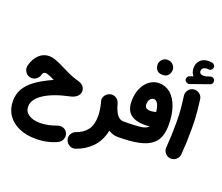

<svg xmlns="http://www.w3.org/2000/svg" viewBox="-198 -1273 2244 1937"><g transform="rotate(20 924.0 -305.0)"><path d="M198.2 -469.2Q234.9 -469.2 275.1 -454.1Q315.4 -439 359.6 -416.3Q403.8 -393.6 453.4 -370.8Q502.9 -348.1 558.6 -333.5Q633.3 -313 633.3 -247.6Q633.3 -216.3 607.2 -192.4Q581.1 -168.5 536.1 -158.7Q363.8 -122.6 268.3 -59.6Q172.9 3.4 172.9 81.1Q172.9 134.8 218.3 165.8Q263.7 196.8 341.8 196.8Q420.9 196.8 516.1 162.1Q549.8 149.9 580.6 161.9Q611.3 173.8 623.5 204.1Q636.7 235.4 623.8 267.8Q610.8 300.3 579.6 314.5Q476.6 362.3 356 362.3Q251 362.3 172.9 327.4Q94.7 292.5 52 228.8Q9.3 165 9.3 79.6Q9.3 9.3 41.5 -48.8Q73.7 -106.9 143.1 -158Q212.4 -209 323.2 -258.3Q250 -296.4 223.1 -296.4Q197.8 -296.4 189.5 -263.2Q180.2 -230 149.9 -211.9Q119.6 -193.8 87.4 -202.1Q54.7 -210.4 36.4 -241Q18.1 -271.5 26.4 -304.2Q44.9 -379.9 91.6 -424.6Q138.2 -469.2 198.2 -469.2Z M847.2 -217.3Q839.4 -238.8 846.2 -259.8Q853 -280.8 870.1 -296.6Q887.2 -312.5 909.7 -317.9Q921.4 -320.8 933.6 -319.8Q962.4 -318.4 983.2 -299.8Q1003.9 -281.2 1009.8 -257.3Q1010.3 -255.9 1010.7 -254.4Q1034.2 -170.4 1062.7 -137.9Q1091.3 -105.5 1126 -105.5H1126.5Q1161.1 -105.5 1185.3 -81.1Q1209.5 -56.6 1209.5 -22Q1209.5 12.2 1185.3 36.9Q1161.1 61.5 1126.5 61.5H1126Q1099.6 61.5 1074.5 53.5Q1049.3 45.4 1025.9 31.2Q1003.4 142.6 934.3 214.1Q865.2 285.6 769 317.9Q731.9 330.1 701.7 311.8Q671.4 293.5 662.6 263.7Q651.4 224.6 669.4 196.5Q687.5 168.5 715.3 159.2Q787.6 134.8 828.6 80.8Q869.6 26.9 869.6 -68.4Q869.6 -132.3 848.6 -213.4Q848.1 -215.3 847.2 -217.3Z M1043 -22Q1043 -56.6 1067.6 -81.1Q1092.3 -105.5 1126.5 -105.5Q1232.9 -105.5 1291.7 -111.1Q1350.6 -116.7 1377.4 -134.8Q1386.2 -140.6 1392.6 -148.4Q1368.2 -145.5 1344.7 -145.5Q1240.2 -145.5 1187.5 -189Q1134.8 -232.4 1134.8 -327.6Q1134.8 -405.8 1161.9 -465.3Q1189 -524.9 1234.6 -558.3Q1280.3 -591.8 1335.9 -591.8Q1405.8 -591.8 1458.3 -547.6Q1510.7 -503.4 1540 -421.4Q1569.3 -339.4 1569.3 -225.6Q1569.3 -159.7 1552.2 -108.2Q1535.2 -56.6 1495.1 -22Q1442.9 23.4 1350.8 42.5Q1258.8 61.5 1126.5 61.5Q1092.3 61.5 1067.6 36.9Q1043 12.2 1043 -22ZM1285.2 -348.6Q1285.2 -298.3 1345.2 -298.3Q1361.8 -298.3 1377.2 -301.3Q1392.6 -304.2 1405.3 -307.6H1405.8Q1398.4 -372.1 1380.4 -397.7Q1362.3 -423.3 1339.8 -423.3Q1318.8 -423.3 1302 -403.3Q1285.2 -383.3 1285.2 -348.6ZM1254.9 -763.2Q1254.9 -793.9 1277.6 -818.1Q1300.3 -842.3 1334.5 -842.3Q1359.9 -842.3 1377.4 -831.5Q1395 -820.8 1404.8 -805.2Q1417.5 -785.2 1417.5 -763.2Q1417.5 -747.6 1410.6 -728.5Q1403.8 -709.5 1386 -695.8Q1368.2 -682.1 1335.9 -682.1Q1302.7 -682.1 1285.4 -696Q1268.1 -710 1261.2 -728Q1254.9 -745.1 1254.9 -763.2Z M1574.7 -712.4Q1569.3 -726.6 1576.7 -741.9Q1584 -757.3 1599.1 -762.2L1636.2 -774.9Q1607.9 -806.2 1607.9 -856Q1607.9 -906.2 1639.9 -939.2Q1671.9 -972.2 1731.9 -972.2Q1749.5 -972.2 1764.2 -969.7Q1780.3 -967.3 1790.3 -954.8Q1800.3 -942.4 1798.8 -927.7Q1796.9 -912.6 1784.4 -901.6Q1772 -890.6 1756.3 -893.1Q1749.5 -894 1743.2 -894Q1711.9 -894 1698 -881.8Q1684.1 -869.6 1684.1 -850.6Q1684.1 -814.5 1730 -814.5Q1741.7 -814.5 1754.2 -817.4Q1766.6 -820.3 1797.4 -831.1Q1813.5 -836.4 1828.6 -827.9Q1843.8 -819.3 1847.2 -803.2Q1850.6 -788.6 1843.3 -775.1Q1835.9 -761.7 1822.8 -757.8L1624.5 -688Q1609.9 -683.1 1595 -690.2Q1580.1 -697.3 1574.7 -712.4ZM1612.3 -558.1Q1607.9 -592.3 1628.9 -620.1Q1649.9 -647.9 1684.1 -652.3Q1718.3 -656.7 1746.1 -635.7Q1773.9 -614.7 1778.3 -580.6Q1787.1 -514.6 1792 -464.8Q1796.9 -415 1798.8 -369.1Q1800.8 -323.2 1800.8 -268.6Q1800.8 -196.3 1798.1 -125Q1795.4 -53.7 1790.5 6.3Q1787.6 40.5 1761 63.2Q1734.4 85.9 1699.7 83Q1665.5 80.1 1643.1 53.5Q1620.6 26.9 1623.5 -7.3Q1628.4 -67.9 1631.1 -137.9Q1633.8 -208 1633.8 -277.3Q1633.8 -325.2 1632.1 -364.3Q1630.4 -403.3 1625.7 -448.2Q1621.1 -493.2 1612.3 -558.1Z"/></g></svg>

Font: Mikhak-DS1-FD Black
Style: Regular
Weight: 900
Designer: Amin Abedi
Version: Version 3.2